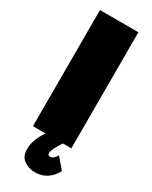

<svg xmlns="http://www.w3.org/2000/svg" viewBox="-231 -751 795 1004"><g transform="rotate(30 166.0 -248.5)"><path d="M231 0Q193 57 193 79Q193 94 207 94Q227 94 244 64L299 128Q257 204 179 204Q141 204 112 183.5Q83 163 83 116Q83 64 126 0H50V-701H282V0Z"/></g></svg>

Font: MontserratBlack
Style: Regular
Weight: 900
Designer: Julieta Ulanovsky
Foundry: Julieta Ulanovsky
Version: Version 4.000